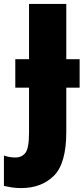

<svg xmlns="http://www.w3.org/2000/svg" viewBox="-79 -734 427 979"><path d="M29 225Q132 225 195.5 162.5Q259 100 259 -62V-287H327V-432H259V-714H69V-432H-1V-287H69V-58Q69 22 50.5 45.5Q32 69 0 69Q-32 69 -59 59V214Q-42 218 -20 221.5Q2 225 29 225Z"/></svg>

Font: Noto Sans Display SemiCondensed Black
Style: Regular
Weight: 900
Width: 4
Designer: Monotype Design Team
Foundry: Monotype Imaging Inc.
Version: Version 1.900